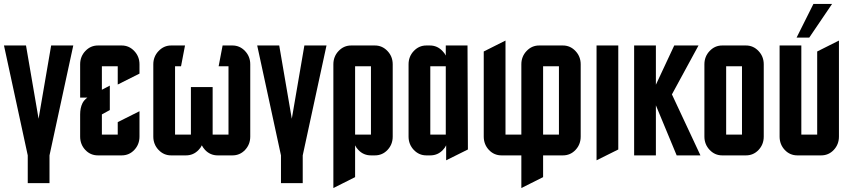

<svg xmlns="http://www.w3.org/2000/svg" viewBox="-25 -785 4298 970"><path d="M225.1 140.1H115.2V0L-4.9 -555.2H106.4L169.9 -185.1L233.4 -555.2H345.2L225.1 0Z M589.8 -555.2Q627 -555.2 653.3 -527.3Q679.7 -499.5 679.7 -460V-413.1L569.8 -357.9V-450.2H489.7V-331.5L529.8 -352.5V-229L489.7 -207V-105H569.8V-168L679.7 -223.1V-95.2Q679.7 -55.2 653.3 -27.3Q627.4 0 589.8 0H469.7Q432.1 0 406.2 -27.3Q379.9 -55.2 379.9 -95.2V-207Q379.9 -240.2 391.6 -263.7Q399.4 -279.3 416.5 -292H379.9V-460Q379.9 -499.5 406.2 -527.3Q432.6 -555.2 469.7 -555.2Z M1149.4 -555.2Q1186.5 -555.2 1212.9 -527.3Q1239.3 -499.5 1239.3 -460V-95.2Q1239.3 -55.2 1212.9 -27.3Q1187 0 1149.4 0H1074.7Q1037.1 0 1010.7 -27.8Q1001 -38.6 994.6 -50.8Q989.3 -38.6 978 -27.3Q952.1 0 914.6 0H839.4Q802.2 0 775.9 -27.8Q749.5 -55.7 749.5 -95.2V-460Q749.5 -499 775.9 -526.9Q802.7 -555.2 839.4 -555.2H909.7L889.6 -450.2H859.4V-105H939.5V-345.2H1049.3V-105H1129.4V-450.2H1079.6L1099.6 -555.2Z M1504.4 140.1H1394.5V0L1274.4 -555.2H1385.7L1449.2 -185.1L1512.7 -555.2H1624.5L1504.4 0Z M1659.2 -460Q1659.2 -499.5 1685.5 -527.3Q1711.9 -555.2 1749 -555.2H1869.1Q1906.2 -555.2 1932.6 -527.3Q1959 -499.5 1959 -460V-95.2Q1959 -55.2 1932.6 -27.3Q1906.7 0 1869.1 0H1849.1Q1811.5 0 1785.6 -27.3Q1774.9 -38.1 1769 -50.8V109.9L1659.2 165ZM1769 -105H1849.1V-450.2H1769Z M2227.1 -450.2H2148.9V-105H2227.1ZM2229 -50.8Q2223.1 -38.1 2212.4 -27.3Q2186.5 0 2148.9 0H2128.9Q2091.8 0 2065.4 -27.8Q2039.1 -55.7 2039.1 -95.2V-460Q2039.1 -499.5 2065.4 -527.3Q2091.8 -555.2 2128.9 -555.2H2147Q2184.1 -555.2 2210.4 -527.3Q2221.2 -516.6 2227.1 -504.4V-555.2H2336.9L2338.9 -29.8L2229 24.9Z M2718.8 -105H2798.8V-450.2H2718.8ZM2908.7 -95.2Q2908.7 -55.2 2882.3 -27.3Q2856.4 0 2818.8 0H2718.8V109.9L2608.9 165V0H2508.8Q2471.2 0 2445.3 -27.3Q2418.9 -55.2 2418.9 -95.2V-524.9L2528.8 -580.1V-105H2608.9V-460Q2608.9 -499.5 2635.3 -527.3Q2661.6 -555.2 2698.7 -555.2H2818.8Q2856 -555.2 2882.3 -527.3Q2908.7 -499.5 2908.7 -460Z M2988.8 24.9V-555.2H3098.6V-29.8Z M3178.7 0V-555.2H3288.6V-356.9L3381.3 -555.2H3503.9L3369.6 -308.1L3513.7 0H3393.6L3288.6 -252.9V0Z M3833.5 -460V-95.2Q3833.5 -55.2 3807.1 -27.3Q3781.2 0 3743.7 0H3623.5Q3586.4 0 3560.1 -27.8Q3533.7 -55.7 3533.7 -95.2V-460Q3533.7 -499.5 3560.1 -527.3Q3586.4 -555.2 3623.5 -555.2H3743.7Q3780.8 -555.2 3807.1 -527.3Q3833.5 -499.5 3833.5 -460ZM3723.6 -105V-450.2H3643.6V-105Z M4063.5 -595.2H3999.5L4084.5 -765.1H4178.7ZM4003.4 0Q3965.8 0 3939.9 -27.3Q3913.6 -55.2 3913.6 -95.2V-555.2H4023.4V-105H4103.5V-524.9L4213.4 -580.1V-95.2Q4213.4 -55.2 4187 -27.3Q4161.1 0 4123.5 0Z"/></svg>

Font: Horta
Style: Regular
Weight: 600
Width: 3
Version: Version 0.11